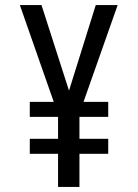

<svg xmlns="http://www.w3.org/2000/svg" viewBox="-20 -734 540 754"><path d="M208 0H292V-130H405V-189H292V-275H405V-334H308L442 -714H356L251 -378L143 -714H58L191 -334H97V-275H208V-189H97V-130H208Z"/></svg>

Font: Noto Sans Mono ExtraCondensed
Style: Regular
Weight: 400
Width: 2
Designer: Monotype Design Team
Foundry: Monotype Imaging Inc.
Version: Version 2.014